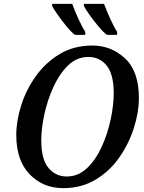

<svg xmlns="http://www.w3.org/2000/svg" viewBox="-20 -960 745 991"><path d="M306 11Q402 11 475.5 -34Q549 -79 598 -150.5Q647 -222 672 -302.5Q697 -383 697 -453Q697 -592 625.5 -658.5Q554 -725 457 -725Q361 -725 288 -681Q215 -637 165 -567Q115 -497 89.5 -416.5Q64 -336 64 -263Q64 -132 133 -60.5Q202 11 306 11ZM324 -49Q268 -49 230.5 -93Q193 -137 193 -236Q193 -294 208.5 -367.5Q224 -441 255 -509.5Q286 -578 331 -622Q376 -666 436 -666Q495 -666 531 -621Q567 -576 567 -478Q567 -418 551.5 -344.5Q536 -271 505.5 -203.5Q475 -136 429.5 -92.5Q384 -49 324 -49ZM532 -780H584L585 -795Q568 -821 549 -863Q530 -905 517 -940H413V-929Q420 -915 441 -885Q462 -855 487.5 -824.5Q513 -794 532 -780ZM367 -780H420V-795Q404 -821 384.5 -863Q365 -905 353 -940H249V-929Q256 -915 277 -885Q298 -855 323 -824.5Q348 -794 367 -780Z"/></svg>

Font: Noto Serif SemiCondensed Semi
Style: Italic
Weight: 600
Width: 4
Italic angle: -12°
Designer: Monotype Design Team
Foundry: Monotype Imaging Inc.
Version: Version 1.901